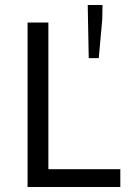

<svg xmlns="http://www.w3.org/2000/svg" viewBox="-20 -746 526 766"><path d="M90 0H460V-71H173V-656H90ZM334 -514H374L388 -669L389 -726H330Z"/></svg>

Font: Giro Sans Regular
Style: Regular
Weight: 400
Designer: Paul D. Hunt
Foundry: Adobe Systems Incorporated
Version: Version 1.000;PS 1.0;hotconv 1.0.88;makeotf.lib2.5.647800